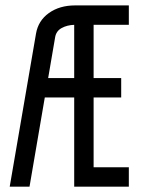

<svg xmlns="http://www.w3.org/2000/svg" viewBox="-20 -704 565 724"><path d="M259.8 -409.7V-610.4Q232.4 -609.4 212.2 -598.1Q191.9 -586.9 188 -564L161.6 -409.7ZM16.6 0 115.7 -576.7Q124 -626 164.3 -654.8Q204.6 -683.6 263.2 -683.6H465.8V-610.4H333V-409.7H437V-336.4H333V-73.2H465.8V0H259.8V-336.4H148.9L91.3 0Z"/></svg>

Font: Anka/Coder Condensed
Style: Regular
Weight: 400
Width: 4
Monospace: yes
Version: Version 1.100